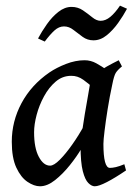

<svg xmlns="http://www.w3.org/2000/svg" viewBox="-20 -630 466 668"><path d="M418.5 -37.1Q380.4 -11.2 352.1 3.4Q323.7 18.1 309.6 18.1Q298.8 18.1 287.4 6.8Q275.9 -4.4 268.1 -34.4Q260.3 -64.5 260.3 -122.1Q260.3 -134.8 264.6 -165.8Q269 -196.8 275.1 -233.4Q281.2 -270 286.9 -301.3Q292.5 -332.5 294.4 -345.7Q297.4 -359.4 313.5 -372.8Q329.6 -386.2 351.3 -398.4Q373 -410.6 393.1 -420.4L404.3 -398.9Q389.2 -386.7 382.8 -376.5Q376.5 -366.2 370.6 -335.9Q361.3 -293 354.5 -250.2Q347.7 -207.5 343.8 -175Q339.8 -142.6 339.8 -129.4Q339.8 -45.9 362.3 -45.9Q371.1 -45.9 383.1 -48.6Q395 -51.3 412.6 -58.6ZM377 -375.5Q364.3 -366.7 356.4 -350.8Q348.6 -335 342.5 -322Q336.4 -309.1 328.6 -309.1Q320.3 -309.1 305.2 -323.5Q290 -337.9 270 -352.3Q250 -366.7 227.5 -366.2Q197.3 -366.2 173.6 -345.9Q149.9 -325.7 133.1 -294.7Q116.2 -263.7 107.4 -230.2Q98.6 -196.8 98.6 -169.9Q98.6 -115.2 115 -84.5Q131.3 -53.7 154.3 -53.7Q167.5 -53.7 188 -74.2Q208.5 -94.7 231.4 -127.2Q254.4 -159.7 273.9 -195.8L263.2 -112.8Q247.1 -85.4 222.9 -55.2Q198.7 -24.9 171.6 -3.4Q144.5 18.1 119.1 18.1Q98.6 18.1 75.7 2.7Q52.7 -12.7 36.9 -46.6Q21 -80.6 21 -136.7Q21 -208 54.9 -271.2Q88.9 -334.5 151.9 -377.9Q176.3 -394.5 209.5 -407.5Q242.7 -420.4 274.4 -420.4Q295.9 -420.4 315.2 -409.7Q334.5 -398.9 350.3 -387.7Q366.2 -376.5 377 -375.5ZM421.9 -599.6Q409.2 -575.7 391.1 -550.3Q373 -524.9 351.3 -507.3Q329.6 -489.7 305.2 -489.7Q284.2 -489.7 267.6 -501.7Q251 -513.7 235.6 -525.9Q220.2 -538.1 202.6 -538.1Q185.1 -538.1 169.7 -524.2Q154.3 -510.3 135.7 -485.4L112.3 -496.1Q125 -520 143.1 -545.7Q161.1 -571.3 183.1 -588.6Q205.1 -606 229 -606Q251 -606 268.6 -594Q286.1 -582 301 -569.8Q315.9 -557.6 330.1 -557.6Q347.2 -557.6 363.8 -571.3Q380.4 -585 397.5 -610.4Z"/></svg>

Font: Dai Banna SIL
Style: Italic
Weight: 400
Italic angle: -11°
Designer: Victor Gaultney
Foundry: SIL International
Version: Version 4.000